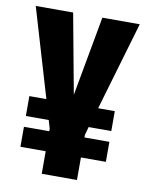

<svg xmlns="http://www.w3.org/2000/svg" viewBox="-78 -732 606 789"><g transform="rotate(10 224.5 -337.5)"><path d="M45.5 -222.5V-305.5H116.5L7 -675H163L224.5 -342.5L285 -675H441L332.5 -305.5H402V-222.5H307.5L298 -188.5V-177.5H402V-94H298V0H151V-94H45.5V-177.5H151V-188.5L141 -222.5Z"/></g></svg>

Font: Anybody Condensed Regular
Style: Bold
Weight: 700
Width: 3
Designer: Tyler Finck
Foundry: Etcetera Type Company
Version: Version 1.010; ttfautohint (v1.8.3) -l 8 -r 50 -G 200 -x 14 